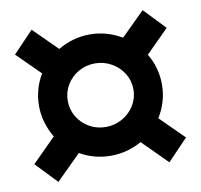

<svg xmlns="http://www.w3.org/2000/svg" viewBox="-74 -722 849 809"><g transform="rotate(-10 350.0 -317.5)"><path d="M350 -62Q314 -62 280.5 -71Q247 -80 218 -97L112 8L25 -83L126 -184Q108 -214 97.5 -248.5Q87 -283 87 -321Q87 -357 96.5 -391Q106 -425 124 -454L25 -552L112 -643L213 -543Q243 -561 277.5 -571Q312 -581 350 -581Q387 -581 421.5 -571Q456 -561 486 -543L587 -643L674 -552L576 -454Q594 -425 603.5 -391Q613 -357 613 -321Q613 -283 602.5 -248Q592 -213 573 -183L674 -83L587 8L482 -97Q452 -80 419 -71Q386 -62 350 -62ZM350 -185Q388 -185 420.5 -203.5Q453 -222 472 -253Q491 -284 491 -321Q491 -358 472 -389Q453 -420 420.5 -438.5Q388 -457 350 -457Q311 -457 279 -438.5Q247 -420 228.5 -389Q210 -358 210 -321Q210 -284 228.5 -253Q247 -222 279 -203.5Q311 -185 350 -185Z"/></g></svg>

Font: Montserrat
Style: Bold
Weight: 700
Designer: Julieta Ulanovsky
Foundry: Julieta Ulanovsky
Version: Version 9.000; ttfautohint (v1.8.4.7-5d5b)